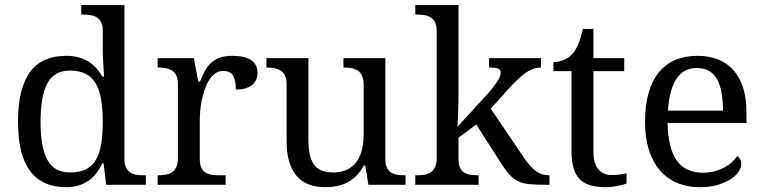

<svg xmlns="http://www.w3.org/2000/svg" viewBox="-20 -741 3062 770"><path d="M479 -104Q479 -82.5 485.4 -69.6Q491.7 -56.6 502.4 -49.3Q513.2 -42 527.6 -40Q542 -38.1 558.1 -38.1H564.9V0H405.8L395.5 -85.9H390.6Q379.4 -63.5 366 -45.9Q352.5 -28.3 334.7 -16.1Q316.9 -3.9 294.9 2.9Q272.9 9.8 244.6 9.8Q198.2 9.8 162.1 -6.1Q126 -22 101.6 -54Q77.1 -85.9 64.7 -135Q52.2 -184.1 52.2 -252.9Q52.2 -320.8 64.7 -371.1Q77.1 -421.4 101.6 -453.9Q126 -486.3 162.1 -501.7Q198.2 -517.1 244.6 -517.1Q272 -517.1 294.2 -511.2Q316.4 -505.4 334.5 -494.1Q352.5 -482.9 366 -468Q379.4 -453.1 390.6 -433.6H397.5Q395.5 -457 394.5 -478Q393.6 -495.6 392.8 -513.2Q392.1 -530.8 392.1 -539.1V-617.2Q392.1 -638.2 385.7 -651.4Q379.4 -664.6 368.2 -671.4Q356.9 -678.2 343 -680.4Q329.1 -682.6 313 -682.6H305.7V-720.7H479ZM261.2 -49.3Q298.8 -49.3 324 -61.8Q349.1 -74.2 364.3 -99.6Q379.4 -125 385.7 -163.1Q392.1 -201.2 392.1 -252.9Q392.1 -302.2 385.7 -340.6Q379.4 -378.9 364.3 -405.5Q349.1 -432.1 323.5 -445.1Q297.9 -458 260.3 -458Q229 -458 206.1 -445.1Q183.1 -432.1 169.2 -405.5Q155.3 -378.9 148.9 -340.1Q142.6 -301.3 142.6 -252Q142.6 -150.9 169.9 -100.1Q197.3 -49.3 261.2 -49.3Z M884.8 0H612.3V-38.1H614.3Q630.4 -38.1 645 -40.5Q659.7 -43 670.2 -50.3Q680.7 -57.6 687 -71Q693.4 -84.5 693.4 -106.9V-403.8Q693.4 -425.8 687 -438.5Q680.7 -451.2 669.7 -458Q658.7 -464.8 644.5 -467.5Q630.4 -470.2 614.3 -470.2H612.3V-507.8H757.3L775.4 -413.6H781.7Q791 -435.1 800.5 -454.1Q810.1 -473.1 824.5 -487.1Q838.9 -501 859.4 -509Q879.9 -517.1 911.1 -517.1Q962.9 -517.1 987.8 -499.3Q1012.7 -481.4 1012.7 -449.2Q1012.7 -434.6 1007.8 -422.1Q1002.9 -409.7 992.2 -400.9Q981.4 -392.1 965.3 -387Q949.2 -381.8 925.8 -381.8Q925.8 -420.4 914.1 -438.5Q902.3 -456.5 875 -456.5Q856.9 -456.5 842.8 -446.3Q828.6 -436 818.1 -419.2Q807.6 -402.3 800.5 -381.1Q793.5 -359.9 788.8 -337.6Q784.2 -315.4 782.7 -293Q781.2 -270.5 781.2 -252V-103Q781.2 -81.5 787.4 -68.6Q793.5 -55.7 804.2 -48.8Q814.9 -42 828.9 -40Q842.8 -38.1 859.4 -38.1H884.8Z M1525.4 -103Q1525.4 -81.5 1531.7 -68.4Q1538.1 -55.2 1549.3 -48.6Q1560.5 -42 1574.5 -40Q1588.4 -38.1 1604.5 -38.1H1606.4V0H1457.5L1444.8 -77.1H1439Q1424.3 -49.8 1406.5 -33.4Q1388.7 -17.1 1369.4 -7.6Q1350.1 2 1328.9 5.9Q1307.6 9.8 1285.2 9.8Q1247.6 9.8 1218.8 -1.2Q1189.9 -12.2 1170.2 -34.9Q1150.4 -57.6 1139.9 -92.3Q1129.4 -127 1129.4 -176.3V-403.8Q1129.4 -425.8 1122.8 -438.5Q1116.2 -451.2 1105.2 -458Q1094.2 -464.8 1080.3 -467.5Q1066.4 -470.2 1050.3 -470.2H1048.3V-507.8H1216.8V-181.2Q1216.8 -148.9 1221.7 -124.8Q1226.6 -100.6 1237.8 -83.3Q1249 -65.9 1268.8 -57.6Q1288.6 -49.3 1317.4 -49.3Q1348.6 -49.3 1372.1 -60.8Q1395.5 -72.3 1410.2 -92.5Q1424.8 -112.8 1431.6 -141.4Q1438.5 -169.9 1438.5 -204.1V-399.9Q1438.5 -422.4 1432.1 -436.5Q1425.8 -450.7 1415 -457.8Q1404.3 -464.8 1389.9 -467.5Q1375.5 -470.2 1359.4 -470.2H1357.4V-507.8H1525.4Z M1948.2 -305.2 2075.7 -116.7Q2100.6 -78.1 2124.8 -58.1Q2148.9 -38.1 2182.1 -38.1H2183.6V0H2171.4Q2129.4 0 2103.3 -2.4Q2077.1 -4.9 2057.6 -14.4Q2038.1 -23.9 2022 -42.2Q2005.9 -60.5 1985.8 -91.8L1890.1 -241.7L1818.8 -189V-103Q1818.8 -81.5 1825 -68.4Q1831.1 -55.2 1842 -48.6Q1853 -42 1867.7 -40Q1882.3 -38.1 1897.5 -38.1H1899.4V0H1645.5V-38.1H1652.3Q1668.5 -38.1 1682.9 -40.5Q1697.3 -43 1707.8 -50.3Q1718.3 -57.6 1724.9 -71Q1731.4 -84.5 1731.4 -106.9V-617.2Q1731.4 -638.2 1724.9 -651.4Q1718.3 -664.6 1707 -671.4Q1695.8 -678.2 1681.6 -680.4Q1667.5 -682.6 1652.3 -682.6H1645.5V-720.7H1818.8V-354.5Q1818.8 -340.8 1818.4 -320.8Q1817.9 -300.8 1816.9 -281.7Q1815.9 -259.8 1814.5 -232.4L1935.5 -364.3Q1950.2 -381.3 1960.2 -394.5Q1970.2 -407.7 1976.8 -417.7Q1983.4 -427.7 1985.6 -435.3Q1987.8 -442.9 1987.8 -450.2Q1987.8 -462.9 1976.1 -466.6Q1964.4 -470.2 1941.4 -470.2V-507.8H2149.4V-470.2Q2116.7 -470.2 2085 -446.5Q2053.2 -422.9 2016.1 -380.9Z M2432.6 -39.1Q2450.2 -39.1 2464.4 -41Q2478.5 -43 2492.7 -45.4V-5.4Q2487.8 -2.9 2477.5 0Q2467.3 2.9 2455.8 4.9Q2444.3 6.8 2432.4 8.3Q2420.4 9.8 2409.2 9.8Q2373 9.8 2347.2 2Q2321.3 -5.9 2304.7 -22.7Q2288.1 -39.6 2280 -67.9Q2272 -96.2 2272 -137.2V-455.6H2199.7V-491.7Q2215.8 -491.7 2237.1 -499Q2258.3 -506.3 2273.4 -522.5Q2289.1 -539.6 2299.3 -564.5Q2309.6 -589.4 2317.4 -625H2359.9V-507.8H2483.4V-455.6H2359.9V-134.3Q2359.9 -85 2379.6 -62Q2399.4 -39.1 2432.6 -39.1Z M2774.9 -468.3Q2721.2 -468.3 2692.6 -424.8Q2664.1 -381.3 2658.7 -297.4H2879.4Q2879.4 -335.4 2874 -367.2Q2868.7 -398.9 2856.7 -421.4Q2844.7 -443.8 2824.5 -456.1Q2804.2 -468.3 2774.9 -468.3ZM2786.6 9.8Q2735.4 9.8 2694.3 -8.1Q2653.3 -25.9 2625.5 -58.8Q2597.7 -91.8 2582.3 -140.1Q2566.9 -188.5 2566.9 -250Q2566.9 -382.8 2621.6 -450Q2676.3 -517.1 2776.4 -517.1Q2822.8 -517.1 2858.9 -502.9Q2895 -488.8 2920.7 -460.4Q2946.3 -432.1 2960 -389.6Q2973.6 -347.2 2973.6 -291V-248H2657.2Q2658.2 -195.8 2667.7 -158.2Q2677.2 -120.6 2695.1 -95.9Q2712.9 -71.3 2739.3 -59.8Q2765.6 -48.3 2799.3 -48.3Q2824.2 -48.3 2845.7 -54.2Q2867.2 -60.1 2884.3 -69.1Q2901.4 -78.1 2914.8 -90.1Q2928.2 -102.1 2936 -114.7Q2942.4 -112.3 2947.5 -104Q2952.6 -95.7 2952.6 -84Q2952.6 -69.3 2942.4 -53Q2932.1 -36.6 2911.4 -23.2Q2890.6 -9.8 2859.6 0Q2828.6 9.8 2786.6 9.8Z"/></svg>

Font: MUA Office
Style: Regular
Weight: 400
Designer: Khon Soe Zaw Thu
Foundry: Myanmar Unicode
Version: Version 2.10 June 24, 2017